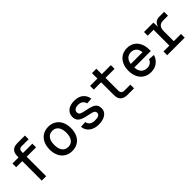

<svg xmlns="http://www.w3.org/2000/svg" viewBox="244 -1905 3113 3113"><g transform="rotate(-45 1800.0 -349.0)"><path d="M208 0V-447H68V-532H208V-560Q208 -634 245 -672Q282 -710 360 -710H532V-625H370Q339 -625 324 -607.5Q309 -590 309 -559V-532H524V-447H309V0Z M900 12Q826 12 770.5 -22Q715 -56 684.5 -118.5Q654 -181 654 -266Q654 -351 684.5 -413.5Q715 -476 770.5 -510Q826 -544 900 -544Q974 -544 1029.5 -510Q1085 -476 1115.5 -413.5Q1146 -351 1146 -266Q1146 -181 1115.5 -118.5Q1085 -56 1029.5 -22Q974 12 900 12ZM900 -81Q967 -81 1003.5 -130Q1040 -179 1040 -266Q1040 -353 1003.5 -402Q967 -451 900 -451Q833 -451 796.5 -402Q760 -353 760 -266Q760 -179 796.5 -130Q833 -81 900 -81Z M1508 12Q1437 12 1386 -12Q1335 -36 1307 -76.5Q1279 -117 1275 -167L1378 -173Q1386 -129 1418 -104Q1450 -79 1509 -79Q1563 -79 1592.5 -94Q1622 -109 1622 -141Q1622 -161 1612 -174.5Q1602 -188 1574.5 -197.5Q1547 -207 1494 -217Q1415 -231 1370 -252.5Q1325 -274 1306.5 -305Q1288 -336 1288 -381Q1288 -451 1340.5 -497.5Q1393 -544 1495 -544Q1566 -544 1612.5 -520Q1659 -496 1684.5 -456.5Q1710 -417 1717 -371L1614 -365Q1606 -404 1575.5 -428.5Q1545 -453 1495 -453Q1441 -453 1416.5 -432Q1392 -411 1392 -381Q1392 -345 1420 -329Q1448 -313 1520 -300Q1601 -286 1645.5 -266Q1690 -246 1707.5 -216Q1725 -186 1725 -142Q1725 -70 1665 -29Q1605 12 1508 12Z M2176 0Q2016 0 2016 -153V-447H1848V-532H2016V-657H2117V-532H2324V-447H2117V-158Q2117 -85 2187 -85H2324V0Z M2707 12Q2632 12 2576.5 -22.5Q2521 -57 2490.5 -119.5Q2460 -182 2460 -266Q2460 -350 2490.5 -412.5Q2521 -475 2575.5 -509.5Q2630 -544 2704 -544Q2775 -544 2829 -511Q2883 -478 2913.5 -415Q2944 -352 2944 -264V-236H2566Q2570 -159 2608 -120Q2646 -81 2708 -81Q2755 -81 2786 -103Q2817 -125 2829 -162L2935 -155Q2912 -79 2852.5 -33.5Q2793 12 2707 12ZM2566 -317H2835Q2829 -385 2793 -418Q2757 -451 2704 -451Q2647 -451 2611.5 -417Q2576 -383 2566 -317Z M3084 0V-85H3219V-447H3084V-532H3299L3305 -428Q3331 -532 3433 -532H3546V-444H3437Q3320 -444 3320 -316V-85H3486V0Z"/></g></svg>

Font: Geist Mono Medium
Style: Regular
Weight: 500
Monospace: yes
Designer: Basement.studio, Andrés Briganti, Mateo Zaragoza
Foundry: Basement.studio, Vercel, Andrés Briganti, Guido Ferreyra, Mateo Zaragoza
Version: Version 1.500; ttfautohint (v1.8.4.7-5d5b)